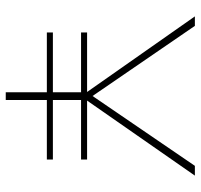

<svg xmlns="http://www.w3.org/2000/svg" viewBox="-35 -663 698 668"><g transform="rotate(90 314.0 -329.0)"><path d="M330 -283H535V-262H328V-164H535V-143H328V0H301V-143H93V-164H301V-262H93V-283H300L37 -658H70L314 -302L557 -658H591Z"/></g></svg>

Font: Ysabeau Infant Extralight
Style: Regular
Weight: 200
Designer: Christian Thalmann (Catharsis Fonts)
Version: Version 0.003